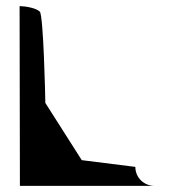

<svg xmlns="http://www.w3.org/2000/svg" viewBox="-20 -795 557 627"><path d="M44 -775 45 -188H485C450 -188 422 -215 422 -250L247 -272L128 -459C128 -476 122 -744 110 -757C98 -769 62 -775 44 -775Z"/></svg>

Font: bitstorm
Style: cn
Weight: 400
Version: Version 0.2